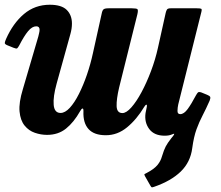

<svg xmlns="http://www.w3.org/2000/svg" viewBox="-24 -555 931 810"><path d="M1.5 -390.5Q31 -457 77.2 -496Q123.5 -535 186 -535Q235.5 -535 257.5 -513.2Q279.5 -491.5 279.5 -455.5Q279.5 -434.5 273 -411.5L215 -202.5Q199.5 -146.5 202.5 -112.5Q205.5 -78.5 231.5 -78.5Q250.5 -78.5 270.5 -100.2Q290.5 -122 309 -158.8Q327.5 -195.5 342.8 -240Q358 -284.5 368 -330.5L405 -497.5Q407.5 -511 412.8 -515.5Q418 -520 434 -520H532Q552.5 -520 556 -516Q559.5 -512 555.5 -494.5L478.5 -185.5Q467 -136.5 468 -107.2Q469 -78 492.5 -78Q509 -78 530.2 -102Q551.5 -126 573 -166Q594.5 -206 613 -255Q631.5 -304 642.5 -354L675 -500.5Q677 -509.5 680.5 -514.8Q684 -520 696 -520H806.5Q821 -520 824.8 -518Q828.5 -516 825.5 -504.5L728 -114.5Q725 -101 724.8 -87.2Q724.5 -73.5 736.5 -73.5Q752 -73.5 767.8 -95Q783.5 -116.5 802.5 -152.5Q807.5 -161.5 811.2 -165Q815 -168.5 825.5 -165L850 -155Q860 -151 862.5 -146.5Q865 -142 860.5 -130.5Q845 -95.5 830.8 -68.2Q816.5 -41 805 -9.5Q793.5 22 787 70Q779.5 129 738.5 168.8Q697.5 208.5 626.5 233Q618.5 236 616.2 235.2Q614 234.5 610 227.5L587.5 188Q583.5 181 586.2 179.2Q589 177.5 596 174Q626.5 158 640.2 141.2Q654 124.5 659.5 104Q667.5 77.5 675.2 62.8Q683 48 698 29Q700 26.5 702.2 23.8Q704.5 21 706.5 18.5Q711 12 711 10Q711 8 703 11.5Q690 17.5 671 17.5Q626.5 17.5 605.5 -10.8Q584.5 -39 590 -78L595.5 -105Q597 -114 593.2 -113.2Q589.5 -112.5 585 -105Q552.5 -51 512 -17.8Q471.5 15.5 422.5 15.5Q373 15.5 349.5 -10.5Q326 -36.5 328 -85Q328.5 -97.5 324.2 -97.2Q320 -97 314 -86Q287.5 -39 254.5 -12.5Q221.5 14 174.5 14Q148.5 14 123 5.2Q97.5 -3.5 79.8 -25.2Q62 -47 58.5 -84.5Q55 -122 72.5 -179L137.5 -400.5Q139 -407 141 -415.2Q143 -423.5 143 -429.5Q143 -444 129 -444Q111.5 -444 94.5 -423.5Q77.5 -403 57.5 -364Q52 -354 48.5 -351.2Q45 -348.5 33 -353.5L7 -364Q-4 -368.5 -3.8 -373.8Q-3.5 -379 1.5 -390.5Z"/></svg>

Font: Besley* Narrow
Style: Bold Italic
Weight: 700
Width: 4
Italic angle: -13°
Designer: Owen Earl
Foundry: indestructible type*
Version: Version 3.000; ttfautohint (v1.8.3)